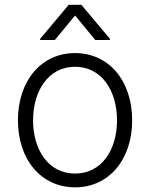

<svg xmlns="http://www.w3.org/2000/svg" viewBox="-20 -776 631 807"><path d="M295.5 11.4C436.8 11.4 535.5 -104 535.5 -270.2C535.5 -437.5 436.8 -552.9 295.5 -552.9C154.1 -552.9 55.4 -437.5 55.4 -270.2C55.4 -104 154.1 11.4 295.5 11.4ZM295.5 -46.5C182.2 -46.5 119 -148.1 119 -270.2C119 -392.4 182.2 -495.4 295.5 -495.4C408.7 -495.4 471.9 -392.4 471.9 -270.2C471.9 -148.1 408.7 -46.5 295.5 -46.5ZM210.6 -608 295.5 -710.9 380.3 -608H442.1V-612.9L322.1 -755.7H268.8L148.8 -612.9V-608Z"/></svg>

Font: Karasuma Gothic
Style: Light
Weight: 300
Designer: Rasmus Andersson / Ryoko Nishizuka
Foundry: rsms
Version: Version 1.00